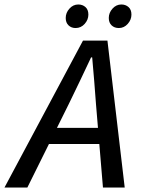

<svg xmlns="http://www.w3.org/2000/svg" viewBox="-48 -836 668 856"><path d="M-28 0 322 -655H431L508 0H411L380 -371Q376 -422 372 -475Q368 -528 363 -580H358Q333 -527 309 -476.5Q285 -426 259 -373L74 0ZM133 -194 150 -266H441L427 -194ZM289 -711Q270 -711 257.5 -723Q245 -735 245 -756Q245 -779 261.5 -797.5Q278 -816 301 -816Q320 -816 333 -804.5Q346 -793 346 -771Q346 -748 329.5 -729.5Q313 -711 289 -711ZM482 -711Q462 -711 449.5 -723Q437 -735 437 -756Q437 -779 453.5 -797.5Q470 -816 493 -816Q512 -816 525 -804.5Q538 -793 538 -771Q538 -748 521.5 -729.5Q505 -711 482 -711Z"/></svg>

Font: Source Code Pro ExtraLight Medium
Style: Italic
Weight: 500
Italic angle: -11°
Monospace: yes
Version: Version 1.016;hotconv 1.0.116;makeotfexe 2.5.65601